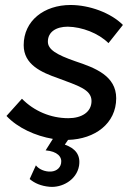

<svg xmlns="http://www.w3.org/2000/svg" viewBox="-20 -550 544 770"><path d="M178 199C227 204 287 173 297 115C304 71 282 45 240 30L253 11C361 8 446 -55 446 -156C446 -246 361 -278 283 -304C205 -331 172 -352 172 -383C172 -422 205 -443 252 -443C309 -442 375 -417 415 -377L473 -450C424 -499 338 -530 263 -530C157 -530 75 -467 75 -369C75 -291 145 -260 214 -236C290 -207 347 -192 347 -145C347 -100 307 -76 254 -76C183 -76 116 -105 68 -154L6 -85C51 -37 122 -5 192 7L163 53C210 57 230 79 225 105C221 127 201 140 175 138C150 136 132 124 124 113L99 168C119 185 145 196 178 199Z"/></svg>

Font: Fixel Display Medium
Style: Italic
Weight: 500
Italic angle: -10°
Designer: AlfaBravo + MacPaw
Foundry: Kyrylo Tkachov, Marchela Mozhyna, Serhii Makarenko, Maria Weinstein, Zakhar Kryvoshyya
Version: Version 1.210;Glyphs 3.2 (3217)